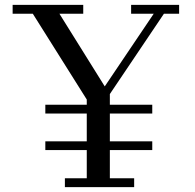

<svg xmlns="http://www.w3.org/2000/svg" viewBox="-20 -770 801 790"><path d="M166.5 -339H606.5V-303H166.5ZM166.5 -188.5H606.5V-152.5H166.5ZM247 -36.5H337V-360.5L115 -713.5H32V-750H322.5V-713.5H224.5L411 -414.5L612.5 -713.5H519.5V-750H717V-713.5H654.5L432 -383V-36.5H532V0H247Z"/></svg>

Font: Bodoni* 06pt
Style: Regular
Weight: 400
Version: Version 2.3